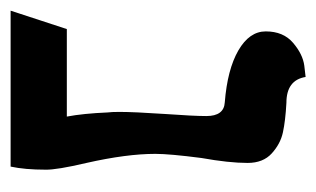

<svg xmlns="http://www.w3.org/2000/svg" viewBox="-142 -459 596 362"><g transform="rotate(90 156.0 -278.0)"><path d="M265.1 -272.9Q265.1 -218.8 282.2 -143.1Q295.4 -86.9 294.9 -65.9Q294.9 -26.9 289.1 0H-4.9L29.8 -106H194.8Q189 -136.7 187 -183.1Q186 -189.9 186 -205.1Q186 -232.9 189.9 -291Q193.8 -345.2 193.8 -369.1Q193.8 -402.3 168 -403.8Q106 -408.7 70.1 -429.4Q34.2 -450.2 34.2 -481Q34.2 -514.2 55.7 -532.5Q77.1 -550.8 98.6 -553.7L120.1 -556.2Q126 -520 168.9 -520Q203.1 -518.1 224.6 -513.4Q246.1 -508.8 264.2 -492.4Q282.2 -476.1 282.2 -446.8Q282.2 -411.6 272.9 -359.9Q265.1 -299.8 265.1 -272.9Z"/></g></svg>

Font: Linux Libertine
Style: Bold
Weight: 700
Designer: Philipp H. Poll
Foundry: Philipp H. Poll
Version: Version 5.0.3